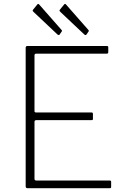

<svg xmlns="http://www.w3.org/2000/svg" viewBox="-20 -982 652 1002"><path d="M114 -732Q114 -742 123 -742H538Q545 -742 545 -735V-709Q545 -702 537 -702H169Q160 -702 160 -693V-402Q160 -395 169 -395H458Q465 -395 465 -388V-362Q465 -358 463.5 -356.5Q462 -355 457 -355H169Q160 -355 160 -346V-49Q160 -40 169 -40H552Q560 -40 560 -33V-7Q560 -3 558.5 -1.5Q557 0 553 0H123Q114 0 114 -10V-732ZM175 -959Q180 -964 184 -959L301 -826Q306 -821 301 -816L292 -803Q290 -799 287 -799Q284 -799 280 -802L156 -919Q151 -924 150.5 -926Q150 -928 153 -932ZM315 -959Q320 -964 324 -959L441 -826Q446 -821 441 -816L432 -803Q430 -799 427 -799Q424 -799 420 -802L296 -919Q291 -924 290.5 -926Q290 -928 293 -932Z"/></svg>

Font: Libre Franklin Thin
Style: Regular
Weight: 100
Designer: Pablo Impallari, Rodrigo Fuenzalida, Nhung Nguyen
Foundry: Impallari Type
Version: Version 3.000